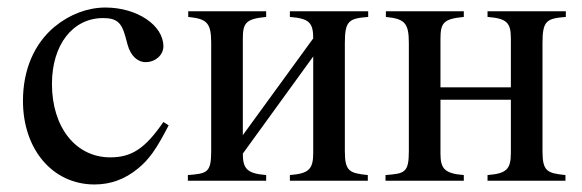

<svg xmlns="http://www.w3.org/2000/svg" viewBox="-20 -480 1546 510"><path d="M414 -156C366 -86 330 -62 273 -62C181 -62 118 -142 118 -257C118 -361 173 -432 254 -432C290 -432 303 -420 313 -383L319 -361C327 -332 345 -315 367 -315C393 -315 414 -334 414 -357C414 -413 344 -460 260 -460C213 -460 165 -442 125 -409C71 -364 41 -295 41 -212C41 -83 120 10 231 10C274 10 312 -4 346 -32C376 -56 396 -85 428 -147Z M958 -450H750V-435C801 -431 812 -420 812 -378L625 -121V-377C625 -419 633 -430 687 -435V-450H480V-435C529 -430 541 -420 541 -366V-79C541 -21 530 -19 479 -15V0H687V-15C636 -19 625 -32 625 -72L812 -330V-74C812 -30 800 -19 750 -15V0H957V-15C908 -20 896 -25 896 -79V-366C896 -425 907 -431 958 -435Z M1483 -450H1275V-435C1326 -431 1337 -420 1337 -378V-248H1150V-377C1150 -419 1158 -430 1212 -435V-450H1005V-435C1054 -430 1066 -420 1066 -366V-79C1066 -21 1055 -19 1004 -15V0H1212V-15C1161 -19 1150 -32 1150 -72V-215H1337V-74C1337 -30 1325 -19 1275 -15V0H1482V-15C1433 -20 1421 -25 1421 -79V-366C1421 -425 1432 -431 1483 -435Z"/></svg>

Font: XITS Math
Style: Regular
Weight: 400
Designer: MicroPress Inc., with final additions and corrections provided by Coen Hoffman, Elsevier (retired)
Version: Version 1.108